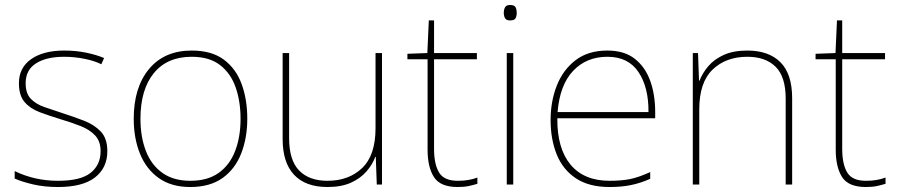

<svg xmlns="http://www.w3.org/2000/svg" viewBox="-20 -741 3604 771"><path d="M411 -134Q411 -67 361.5 -28.5Q312 10 213 10Q158 10 113 -0.5Q68 -11 39 -24V-54Q119 -15 213 -15Q304 -15 344 -47Q384 -79 384 -134Q384 -173 362.5 -196.5Q341 -220 304.5 -234.5Q268 -249 224 -262Q178 -276 139.5 -290.5Q101 -305 78.5 -331.5Q56 -358 56 -407Q56 -469 105 -503.5Q154 -538 238 -538Q285 -538 326 -529.5Q367 -521 398 -508L387 -483Q359 -497 318.5 -505Q278 -513 238 -513Q166 -513 124.5 -486.5Q83 -460 83 -407Q83 -366 103.5 -344.5Q124 -323 158.5 -311Q193 -299 233 -286Q277 -272 318 -256Q359 -240 385 -212.5Q411 -185 411 -134Z M973 -264Q973 -187 948.5 -124.5Q924 -62 873.5 -26Q823 10 744 10Q668 10 617.5 -26Q567 -62 542 -124Q517 -186 517 -264Q517 -390 578.5 -464Q640 -538 750 -538Q830 -538 879 -501.5Q928 -465 950.5 -403Q973 -341 973 -264ZM544 -264Q544 -191 566 -134.5Q588 -78 632.5 -46.5Q677 -15 744 -15Q814 -15 858.5 -47Q903 -79 924.5 -135.5Q946 -192 946 -264Q946 -333 926.5 -389.5Q907 -446 864 -479.5Q821 -513 750 -513Q651 -513 597.5 -447Q544 -381 544 -264Z M1514 -528V0H1493L1489 -111H1487Q1476 -81 1452 -53Q1428 -25 1389.5 -7.5Q1351 10 1295 10Q1207 10 1161 -39Q1115 -88 1115 -182V-528H1141V-186Q1141 -98 1181 -56.5Q1221 -15 1295 -15Q1381 -15 1434.5 -66.5Q1488 -118 1488 -226V-528Z M1818 -15Q1843 -15 1862 -18.5Q1881 -22 1897 -28V-3Q1881 2 1862.5 6Q1844 10 1818 10Q1748 10 1722.5 -30Q1697 -70 1697 -140V-503H1616V-525L1696 -528L1702 -659H1723V-528H1895V-503H1723V-143Q1723 -82 1743 -48.5Q1763 -15 1818 -15Z M2028 -721Q2046 -721 2050.5 -711.5Q2055 -702 2055 -690Q2055 -677 2050.5 -668Q2046 -659 2028 -659Q2013 -659 2008 -668Q2003 -677 2003 -690Q2003 -702 2008 -711.5Q2013 -721 2028 -721ZM2041 -528V0H2015V-528Z M2419 -538Q2487 -538 2529 -505Q2571 -472 2591 -416.5Q2611 -361 2611 -291V-266H2218Q2217 -145 2271 -80Q2325 -15 2428 -15Q2476 -15 2510.5 -22Q2545 -29 2591 -50V-23Q2553 -6 2514.5 2Q2476 10 2428 10Q2345 10 2292.5 -25Q2240 -60 2215.5 -121Q2191 -182 2191 -259Q2191 -334 2216 -397.5Q2241 -461 2291.5 -499.5Q2342 -538 2419 -538ZM2419 -513Q2335 -513 2281.5 -456.5Q2228 -400 2219 -291H2584Q2585 -390 2544 -451.5Q2503 -513 2419 -513Z M2981 -538Q3067 -538 3114 -491Q3161 -444 3161 -346V0H3135V-345Q3135 -433 3094.5 -473Q3054 -513 2981 -513Q2895 -513 2841.5 -461.5Q2788 -410 2788 -302V0H2762V-528H2783L2787 -417H2789Q2801 -448 2824.5 -475.5Q2848 -503 2886.5 -520.5Q2925 -538 2981 -538Z M3457 -15Q3482 -15 3501 -18.5Q3520 -22 3536 -28V-3Q3520 2 3501.5 6Q3483 10 3457 10Q3387 10 3361.5 -30Q3336 -70 3336 -140V-503H3255V-525L3335 -528L3341 -659H3362V-528H3534V-503H3362V-143Q3362 -82 3382 -48.5Q3402 -15 3457 -15Z"/></svg>

Font: Noto Sans Tamil Thin
Style: Regular
Weight: 100
Designer: Jelle Bosma - Monotype Design Team
Foundry: Monotype Imaging Inc.
Version: Version 2.004; ttfautohint (v1.8.4.7-5d5b)